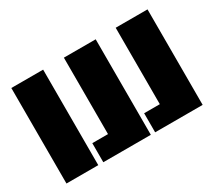

<svg xmlns="http://www.w3.org/2000/svg" viewBox="-121 -888 1265 1128"><g transform="rotate(-30 512.0 -324.0)"><path d="M44.9 0V-647.9H260.7V0ZM752.9 -129.4V-647.9H968.8V0H646.5V-129.4ZM294.9 0V-129.4H401.4V-647.9H617.2V0Z"/></g></svg>

Font: Black Ops One [rus by aLiNcE]
Style: Regular
Weight: 400
Designer: James Grieshaber
Foundry: James Grieshaber
Version: Version 1.002;May 25, 2024;FontCreator 13.0.0.2680 64-bit